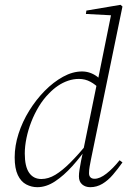

<svg xmlns="http://www.w3.org/2000/svg" viewBox="-20 -766 550 798"><path d="M135 12Q111 12 89 0.5Q67 -11 54 -38.5Q41 -66 41 -112Q41 -160 57 -210Q73 -260 101.5 -306Q130 -352 166 -388.5Q202 -425 242 -447Q282 -469 321 -469Q338 -469 354 -463.5Q370 -458 384 -447.5Q398 -437 409 -423L394 -396Q378 -414 356 -426Q334 -438 308 -438Q285 -438 263 -430.5Q241 -423 221 -409.5Q201 -396 183 -377Q160 -354 141.5 -323.5Q123 -293 110 -259.5Q97 -226 90 -192Q83 -158 83 -128Q83 -74 101 -48Q119 -22 152 -22Q181 -22 210 -39.5Q239 -57 272 -90Q305 -123 344 -170L354 -163H349Q317 -116 281 -76Q245 -36 208.5 -12Q172 12 135 12ZM355 12Q335 12 321.5 0.5Q308 -11 308 -33Q308 -45 310.5 -61Q313 -77 317 -98L323 -126L384 -425L387 -434L444 -716L451 -702L337 -708L339 -722L481 -746L489 -739L358 -103Q355 -88 352.5 -73.5Q350 -59 350 -46Q350 -35 356 -29Q362 -23 373 -23Q395 -23 422.5 -44.5Q450 -66 477 -100L489 -91Q470 -64 449.5 -40Q429 -16 405.5 -2Q382 12 355 12Z"/></svg>

Font: Source Serif 4 48pt Light
Style: Italic
Weight: 300
Italic angle: -12°
Designer: Frank Grießhammer
Foundry: Adobe Systems Incorporated
Version: Version 4.004;hotconv 1.0.116;makeotfexe 2.5.65601